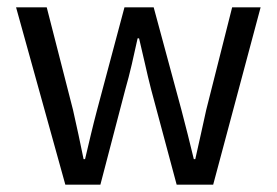

<svg xmlns="http://www.w3.org/2000/svg" viewBox="-20 -506 758 526"><path d="M159 0 24 -486H108L180 -205Q188 -170 195 -137Q202 -104 209 -70H213Q221 -104 229 -137.5Q237 -171 246 -205L321 -486H401L477 -205Q486 -170 494.5 -137Q503 -104 511 -70H515Q523 -104 530 -137Q537 -170 545 -205L616 -486H694L564 0H464L394 -261Q385 -296 377.5 -330Q370 -364 361 -401H357Q349 -364 341 -329.5Q333 -295 323 -260L255 0Z"/></svg>

Font: Giro Regular
Style: Regular
Weight: 400
Designer: Paul D. Hunt
Foundry: Adobe Systems Incorporated
Version: Version 1.000;PS 1.0;hotconv 1.0.88;makeotf.lib2.5.647800